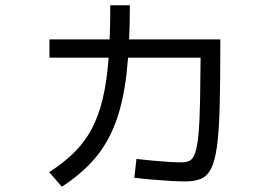

<svg xmlns="http://www.w3.org/2000/svg" viewBox="-20 -665 1040 726"><path d="M681 21Q657 21 623.5 19Q590 17 554.5 14Q519 11 488 7L496 -64Q521 -61 553 -58Q585 -55 616 -53Q647 -51 665 -51Q685 -51 697.5 -57.5Q710 -64 718 -87Q726 -110 730.5 -157Q735 -204 736.5 -284Q738 -364 739 -485L783 -447H167V-516H813V-480Q813 -347 810.5 -257.5Q808 -168 800.5 -112.5Q793 -57 778.5 -28Q764 1 740 11Q716 21 681 21ZM166 -14Q222 -50 261.5 -89.5Q301 -129 327 -178Q353 -227 368.5 -292Q384 -357 390.5 -444Q397 -531 397 -645H471Q471 -495 458.5 -386.5Q446 -278 416.5 -200Q387 -122 337.5 -64.5Q288 -7 214 41Z"/></svg>

Font: M PLUS 2
Style: Regular
Weight: 400
Designer: Coji Morishita
Foundry: UNDERFOREST DESIGN
Version: Version 1.001